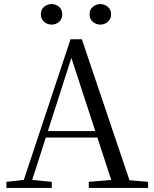

<svg xmlns="http://www.w3.org/2000/svg" viewBox="-20 -928 758 948"><path d="M234.9 -806.5Q213.6 -806.5 197.6 -820.4Q181.6 -834.4 181.6 -857.4Q181.6 -881.1 197.6 -894.4Q213.6 -907.8 234.9 -907.8Q256.5 -907.8 271.9 -894.4Q287.2 -881.1 287.2 -857.4Q287.2 -834.4 271.9 -820.4Q256.5 -806.5 234.9 -806.5ZM475.4 -806.5Q454.3 -806.5 438.3 -820.4Q422.3 -834.4 422.3 -857.4Q422.3 -881.1 438.3 -894.4Q454.3 -907.8 475.4 -907.8Q496.1 -907.8 512.3 -894.4Q528.5 -881.1 528.5 -857.4Q528.5 -834.4 512.3 -820.4Q496.1 -806.5 475.4 -806.5ZM11.6 0V-30.1L110.1 -41.1H127.5L235.7 -30.1V0ZM84.4 0 328.3 -734.2H384.1L632.2 0H542.1L321.9 -674.6H342.1L338.3 -660.6L126.3 0ZM192.4 -248.8 195.9 -280.7H500.1L503.6 -248.8ZM418.3 0V-30.3L551.9 -41.3H580.7L711.1 -30.3V0Z"/></svg>

Font: Noto Serif SC ExtraLight
Style: Regular
Weight: 200
Designer: Ryoko NISHIZUKA 西塚涼子 (kana & ideographs); Frank Grießhammer (Latin, Greek & Cyrillic); Wenlong ZHANG 张文龙 (bopomofo); San
Foundry: Adobe
Version: Version 2.002-H1;hotconv 1.1.0;makeotfexe 2.6.0